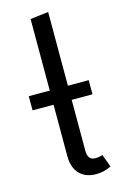

<svg xmlns="http://www.w3.org/2000/svg" viewBox="-118 -800 545 863"><g transform="rotate(-15 155.0 -368.0)"><path d="M294.9 -338.9H198.2V-102.1Q198.2 -58.1 232.9 -58.1Q252.4 -58.1 267.1 -64L289.1 -4.9Q255.9 12.2 219.2 12.2Q170.4 12.2 142.1 -16.8Q113.8 -45.9 113.8 -100.1V-338.9H16.1V-404.8H113.8V-737.8L198.2 -748V-404.8H294.9Z"/></g></svg>

Font: Fira Sans Book
Style: Regular
Weight: 350
Designer: Carrois Corporate & Edenspiekermann AG
Foundry: Carrois Corporate GbR & Edenspiekermann AG
Version: Version 4.203;PS 004.203;hotconv 1.0.88;makeotf.lib2.5.64775